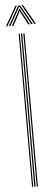

<svg xmlns="http://www.w3.org/2000/svg" viewBox="-67 -973 282 999"><g transform="rotate(-5 74.5 -473.0)"><path d="M82.8 0V-800H89V0ZM58.5 0V-800H64.5V0ZM70.5 0V-800H76.8V0ZM-4.2 -844 53.8 -946.2H61.8L3.8 -844ZM11.5 -844 69.2 -946.2H78.8L136.5 -844H128.5L81 -929L75.5 -939.5H72.8L67 -929L19.8 -844ZM27.2 -844 66.5 -916.2 72.2 -928.8H75.8L81.5 -916.2L121 -844H112.8L77 -911L75.2 -917H73L71.2 -911L35.5 -844ZM144.5 -844 86.2 -946.2H94.2L152.5 -844Z"/></g></svg>

Font: Big Shoulders Inline Display Thin ExtraLight
Style: Regular
Weight: 250
Version: Version 2.002